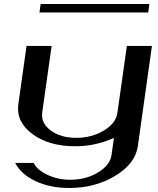

<svg xmlns="http://www.w3.org/2000/svg" viewBox="-20 -729 790 957"><path d="M737.3 -500 667 0Q654.3 86.9 554.2 147.5Q454.1 208 325.2 208Q228.5 208 156.2 173.3Q84 138.7 55.7 83H147.5Q166 119.1 217.8 143.1Q269.5 167 331.1 167Q408.2 167 468.8 130.4Q529.3 93.8 536.1 42L547.9 -42Q458 0 354.5 0Q223.6 0 141.6 -61Q59.6 -122.1 71.3 -209L112.3 -500H237.3L190.4 -168Q183.6 -115.2 232.9 -78.6Q282.2 -42 360.4 -42Q437.5 -42 498 -78.6Q558.6 -115.2 565.4 -168L612.3 -500ZM724.6 -709 718.8 -667H176.8L182.6 -709Z"/></svg>

Font: okolaks
Style: BoldItalic
Weight: 600
Width: 8
Italic angle: -8°
Version: Version 000.6.0